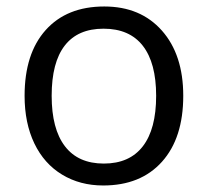

<svg xmlns="http://www.w3.org/2000/svg" viewBox="-20 -565 644 595"><path d="M547.9 -268.1Q547.9 -137.2 481.9 -63.7Q416 9.8 299.8 9.8Q228 9.8 172.4 -23.9Q116.7 -57.6 86.4 -120.6Q56.2 -183.6 56.2 -268.1Q56.2 -398.9 121.6 -471.9Q187 -544.9 303.2 -544.9Q415.5 -544.9 481.7 -470.2Q547.9 -395.5 547.9 -268.1ZM140.1 -268.1Q140.1 -165.5 181.2 -111.8Q222.2 -58.1 301.8 -58.1Q381.3 -58.1 422.6 -111.6Q463.9 -165 463.9 -268.1Q463.9 -370.1 422.6 -423.1Q381.3 -476.1 300.8 -476.1Q221.2 -476.1 180.7 -423.8Q140.1 -371.6 140.1 -268.1Z"/></svg>

Font: f0_31487 
Style: Regular
Weight: 400
Foundry: Ascender Corporation
Version: Version 1.10